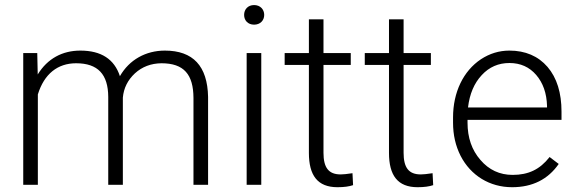

<svg xmlns="http://www.w3.org/2000/svg" viewBox="-20 -741 2310 770"><path d="M73.2 -528.3V0H131.8V-362.3C157.2 -444.8 211.4 -487.3 285.2 -487.3C372.6 -487.3 413.6 -442.9 414.1 -352.5V0H472.7V-349.6C476.1 -387.7 492.2 -419.9 521 -446.8C549.8 -473.1 585.4 -486.8 627.4 -487.3C717.8 -487.3 755.4 -442.4 755.9 -348.1V0H814.5V-352.5C812 -476.1 754.4 -538.1 641.1 -538.1C564.9 -538.1 498.5 -501.5 460.9 -435.5C438.5 -503.9 385.7 -538.1 302.2 -538.1C230.5 -538.1 170.4 -506.3 131.3 -442.4L129.4 -528.3Z M1027.8 -528.3H969.2V0H1027.8ZM959 -681.2C959 -659.2 974.1 -642.1 999 -642.1C1023.9 -642.1 1039.6 -659.2 1039.6 -681.2C1039.6 -703.1 1023.9 -720.7 999 -720.7C974.1 -720.7 959 -703.1 959 -681.2Z M1218.8 -663.6V-528.3H1121.6V-480.5H1218.8V-127.9C1218.8 -37.6 1253.4 9.8 1333.5 9.8C1359.9 9.8 1380.9 6.8 1396 1.5L1393.6 -46.4C1371.6 -43 1356 -41.5 1346.2 -41.5C1296.9 -41.5 1277.3 -69.8 1277.3 -128.4V-480.5H1386.7V-528.3H1277.3V-663.6Z M1540 -663.6V-528.3H1442.9V-480.5H1540V-127.9C1540 -37.6 1574.7 9.8 1654.8 9.8C1681.2 9.8 1702.1 6.8 1717.3 1.5L1714.8 -46.4C1692.9 -43 1677.2 -41.5 1667.5 -41.5C1618.2 -41.5 1598.6 -69.8 1598.6 -128.4V-480.5H1708V-528.3H1598.6V-663.6Z M2033.7 9.8C2115.2 9.8 2177.7 -21.5 2220.7 -83.5L2184.1 -111.3C2145 -61 2098.6 -39.6 2036.1 -39.6C1983.9 -39.6 1940.9 -59.6 1906.7 -99.6C1872.1 -139.2 1855 -189 1855 -249V-260.3H2231.9V-293C2231.9 -368.7 2213.4 -428.7 2175.8 -472.7C2138.2 -516.1 2086.9 -538.1 2022.9 -538.1C1981.9 -538.1 1943.8 -526.4 1908.7 -503.4C1838.4 -456.5 1796.9 -371.6 1796.9 -270V-249C1796.9 -199.7 1807.1 -155.8 1827.1 -116.2C1867.7 -37.1 1943.8 9.8 2033.7 9.8ZM2022.9 -488.3C2067.4 -488.3 2103 -472.2 2130.4 -440.4C2157.7 -408.7 2172.4 -367.2 2173.8 -316.4V-310.1H1856.9C1863.3 -364.3 1881.8 -407.7 1912.1 -439.9C1941.9 -472.2 1979 -488.3 2022.9 -488.3Z"/></svg>

Font: Shabnam Thin
Style: Regular
Weight: 100
Foundry: DejaVu fonts team - Redesigned by Saber Rastikerdar - Based on Vazir font
Version: Version 5.0.1